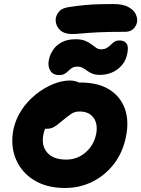

<svg xmlns="http://www.w3.org/2000/svg" viewBox="-20 -922 702 954"><path d="M303 12Q211 12 148 -27.5Q85 -67 58 -133.5Q31 -200 47 -280Q58 -331 87 -375Q116 -419 157 -452Q198 -485 242.5 -503.5Q287 -522 328 -522Q345 -522 361.5 -516.5Q378 -511 387.5 -499.5Q397 -488 393 -468Q385 -432 365 -405Q345 -378 298 -363Q274 -355 252.5 -339Q231 -323 216 -302Q201 -281 196 -256Q184 -199 214.5 -164Q245 -129 309 -129Q363 -129 404.5 -164Q446 -199 458 -257Q467 -307 444.5 -337.5Q422 -368 375 -368Q351 -368 333.5 -356Q316 -344 292 -324Q274 -309 262 -300Q250 -291 238.5 -286.5Q227 -282 211 -282Q193 -282 178 -300Q163 -318 171 -357Q177 -385 198.5 -413Q220 -441 250.5 -463Q281 -485 314.5 -498.5Q348 -512 379 -512Q468 -512 523.5 -477Q579 -442 600.5 -381.5Q622 -321 606 -244Q591 -166 547 -108.5Q503 -51 440 -19.5Q377 12 303 12ZM475 -550Q454 -550 439 -556Q424 -562 413 -570.5Q402 -579 390.5 -585Q379 -591 365 -591Q348 -591 338 -584.5Q328 -578 320 -570Q312 -562 301.5 -555.5Q291 -549 274 -549Q243 -549 229.5 -571.5Q216 -594 223 -625Q228 -651 244 -674.5Q260 -698 287.5 -712.5Q315 -727 356 -727Q384 -727 402.5 -719.5Q421 -712 434 -702Q447 -692 458 -684.5Q469 -677 482 -677Q499 -677 510 -683.5Q521 -690 530 -699Q539 -708 548.5 -714.5Q558 -721 574 -721Q598 -721 609 -705.5Q620 -690 612 -654Q603 -608 565.5 -579Q528 -550 475 -550ZM339 -753Q293 -753 272.5 -779Q252 -805 258 -835Q262 -852 276 -867.5Q290 -883 330 -888Q371 -894 404.5 -897Q438 -900 471 -901Q504 -902 542 -902Q592 -902 619 -886.5Q646 -871 655 -850.5Q664 -830 661 -812Q656 -790 641 -777Q626 -764 603 -764Q521 -764 470 -761.5Q419 -759 388.5 -756Q358 -753 339 -753Z"/></svg>

Font: Shantell Sans
Style: Bold Italic
Weight: 700
Italic angle: -11°
Designer: Stephen Nixon, Anya Danilova, Shantell Martin
Foundry: Arrow Type
Version: Version 1.011;[c5ecc13dd]